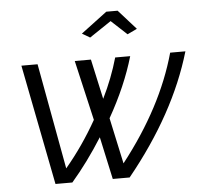

<svg xmlns="http://www.w3.org/2000/svg" viewBox="-52 -775 866 828"><g transform="rotate(-5 381.5 -360.5)"><path d="M325 -636 438 -721H487L563 -636L521 -616L453 -679L359 -616ZM53 -521H123L207 -63Q283 -153 344 -261L284 -521H354L392 -348Q434 -433 459 -521H524Q487 -394 412 -262L455 -63Q633 -290 697 -521H763Q686 -258 476 0H403L363 -184Q298 -81 228 0H155Z"/></g></svg>

Font: Raleway-v4020
Style: Italic
Weight: 400
Italic angle: -12°
Designer: Matt McInerney, Pablo Impallari, Rodrigo Fuenzalida
Foundry: Matt McInerney, Pablo Impallari, Rodrigo Fuenzalida
Version: Version 4.020;PS 004.020;hotconv 1.0.88;makeotf.lib2.5.64775